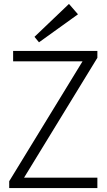

<svg xmlns="http://www.w3.org/2000/svg" viewBox="-20 -960 544 980"><path d="M27 -35 427 -689 448 -647H47V-700H477V-665L77 -11L54 -53H477V0H27ZM378 -887 179 -744 156 -772 332 -940Z"/></svg>

Font: Pathway Extreme 8pt Thin 12pt
Style: Regular
Weight: 100
Version: Version 1.001;gftools[0.9.26]